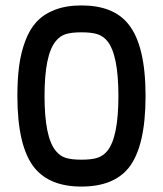

<svg xmlns="http://www.w3.org/2000/svg" viewBox="-20 -669 600 707"><path d="M280 -550Q242 -550 221 -543Q200 -536 185 -517Q144 -467 144 -315.5Q144 -164 185 -114Q200 -95 221 -88Q242 -81 280 -81Q318 -81 339 -88Q360 -95 375 -113Q416 -163 416 -315.5Q416 -468 375 -518Q360 -536 339 -543Q318 -550 280 -550ZM44 -316Q44 -378 50.5 -426.5Q57 -475 73 -518Q89 -561 115 -589Q141 -617 182.5 -633Q224 -649 280 -649Q397 -649 452 -581Q516 -503 516 -315.5Q516 -128 453 -50Q397 18 280 18Q163 18 107 -51Q44 -129 44 -316Z"/></svg>

Font: Brass Mono
Style: Bold
Weight: 700
Monospace: yes
Version: Version 1.100; ttfautohint (v1.8.3) -l 8 -r 50 -G 200 -x 14 